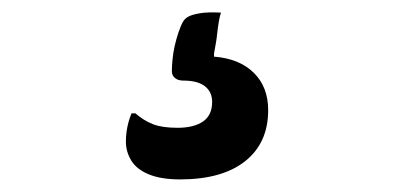

<svg xmlns="http://www.w3.org/2000/svg" viewBox="-20 -49 640 305"><path d="M331 -29Q329 -23 327.5 -14Q326 -5 325 4.5Q324 14 322.5 22Q321 30 320 36V41Q360 44 383 66.5Q406 89 406 126Q406 178 369.5 207Q333 236 266 236Q236 236 216.5 228Q197 220 188.5 206Q180 192 180 176Q180 168 181 160.5Q182 153 184 145.5Q186 138 189 131H195Q209 143 223.5 148.5Q238 154 262 154Q288 154 302.5 144Q317 134 317 113Q317 97 305.5 88Q294 79 271 79Q263 79 258 75Q253 71 253 64Q253 57 254 46Q255 35 257.5 24Q260 13 263.5 2.5Q267 -8 271 -15Q274 -20 280 -23Q286 -26 298 -28Q310 -30 331 -29Z"/></svg>

Font: Recursive Monospace Casual Medium
Style: Regular
Weight: 500
Version: Version 1.047